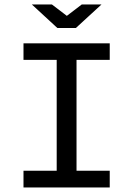

<svg xmlns="http://www.w3.org/2000/svg" viewBox="-20 -830 590 850"><path d="M231 -564.9V-74.2H84V0H465.8V-74.2H318.8V-564.9H465.8V-638.2H84V-564.9ZM121.1 -810.1 233.9 -706.1H315.9L429.2 -810.1H341.8L275.9 -759.8L210 -810.1ZM0 -638.2Z"/></svg>

Font: CodeNewRoman Nerd Font Mono
Style: Regular
Weight: 400
Monospace: yes
Designer: Sam Radian
Foundry: Code New Roman
Version: Version 2.00 November 29, 2014;Nerd Fonts 3.2.1